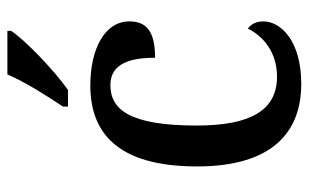

<svg xmlns="http://www.w3.org/2000/svg" viewBox="-174 -632 816 507"><g transform="rotate(-90 233.5 -378.0)"><path d="M206 -619V-606H250C304 -644 383 -721 406 -756V-766H291C272 -721 234 -661 206 -619ZM266 10C381 10 431 -45 431 -90C431 -109 424 -122 412 -131C391 -88 347 -54 285 -54C195 -54 156 -126 156 -266C156 -443 198 -494 263 -494C320 -494 335 -441 335 -376C405 -376 431 -399 431 -444C431 -509 358 -547 262 -547C141 -547 48 -480 48 -265C48 -67 138 10 266 10Z"/></g></svg>

Font: Noto Serif Armenian SemiCondensed Medium
Style: Regular
Weight: 500
Width: 4
Designer: Monotype Design Team
Foundry: Monotype Imaging Inc.
Version: Version 2.008